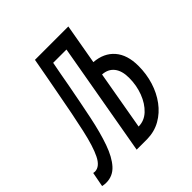

<svg xmlns="http://www.w3.org/2000/svg" viewBox="-209 -833 983 983"><g transform="rotate(-45 282.5 -341.5)"><path d="M5.9 9.8Q-8.3 9.8 -21.5 6.8L-6.3 -72.8Q-0.5 -71.3 5.4 -71.3Q41 -72.3 64.9 -120.6Q88.9 -168.9 109.6 -262.7Q130.4 -356.4 155.3 -492.7Q165 -543 174.1 -593Q183.1 -643.1 192.4 -693.4H434.1L395.5 -473.6Q466.3 -468.3 505.9 -422.6Q545.4 -377 545.4 -296.4Q545.4 -238.8 529.1 -185.8Q512.7 -132.8 481.9 -91.3Q451.2 -49.8 408.2 -25.4Q365.2 -1 312 0H235.4L343.8 -616.7H247.6Q240.7 -582.5 234.6 -548.1Q228.5 -513.7 222.2 -479.5Q202.1 -372.1 183.6 -282.5Q165 -192.9 141.8 -127.4Q118.7 -62 86.2 -26.1Q53.7 9.8 5.9 9.8ZM326.2 -76.7Q367.7 -76.7 399.7 -106.7Q431.6 -136.7 450 -184.8Q468.3 -232.9 468.3 -287.6Q468.3 -338.4 446 -366.7Q423.8 -395 382.3 -397.5Z"/></g></svg>

Font: Cascadia Mono PL SemiLight
Style: Italic
Weight: 350
Italic angle: -10°
Monospace: yes
Designer: Aaron Bell
Foundry: Saja Typeworks
Version: Version 2404.023; ttfautohint (v1.8.4)